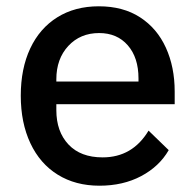

<svg xmlns="http://www.w3.org/2000/svg" viewBox="-20 -577 621 610"><path d="M46 -273Q46 -359 76 -423Q106 -487 162 -522Q218 -557 294 -557Q371 -557 425 -522Q479 -487 507 -425.5Q535 -364 535 -286V-246H159V-227Q159 -159 197.5 -118Q236 -77 306 -77Q401 -77 452 -162L516 -100Q486 -48 428.5 -17.5Q371 13 296 13Q220 13 163.5 -22Q107 -57 76.5 -122Q46 -187 46 -273ZM159 -318H420V-328Q420 -394 386 -433Q352 -472 295 -472Q235 -472 197 -431Q159 -390 159 -325Z"/></svg>

Font: IBM Plex Sans JP Medm
Style: Regular
Weight: 500
Designer: Mike Abbink; Paul van der Laan; Pieter van Rosmalen; Wujin Sim; Yejin Wi; Jinhee Kim; Boomi Park; Yona Kim; Kichan Ma
Foundry: Sandoll Inc.
Version: Version 1.002